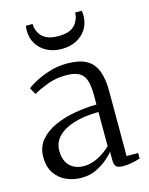

<svg xmlns="http://www.w3.org/2000/svg" viewBox="-117 -849 725 932"><g transform="rotate(-15 245.0 -382.5)"><path d="M175.5 9.5Q136.5 9.5 101.2 -5.8Q66 -21 43.8 -53.2Q21.5 -85.5 21.5 -135.5Q21.5 -185 50 -219.2Q78.5 -253.5 125 -274.5Q171.5 -295.5 227 -305.2Q282.5 -315 337 -315.5V-361.5Q337 -406.5 328.5 -435Q320 -463.5 297.2 -477.2Q274.5 -491 231.5 -491Q177.5 -491 134.8 -474.2Q92 -457.5 64.5 -441.5L46 -475Q59.5 -486.5 90.2 -503Q121 -519.5 162.2 -532.2Q203.5 -545 249 -545Q310.5 -545 346.2 -525.5Q382 -506 397.8 -465Q413.5 -424 413.5 -360.5V-36H471.5V-8Q460.5 -4.5 446.5 -1Q432.5 2.5 416.8 4.8Q401 7 385.5 7Q364 7 352.8 -0.8Q341.5 -8.5 341.5 -34.5V-76.5Q331 -63.5 307.5 -43Q284 -22.5 250.8 -6.5Q217.5 9.5 175.5 9.5ZM201 -42.5Q237 -42.5 272.5 -60.2Q308 -78 337 -106V-278Q266 -277.5 213.8 -261.5Q161.5 -245.5 133 -216Q104.5 -186.5 104.5 -145.5Q104.5 -110 117.5 -87.2Q130.5 -64.5 152.5 -53.5Q174.5 -42.5 201 -42.5ZM245.5 -619.5Q204 -619.5 171.8 -636Q139.5 -652.5 121.2 -682Q103 -711.5 103 -750Q103 -756 103.5 -761.8Q104 -767.5 105 -773.5H139Q139 -770 139.2 -765.5Q139.5 -761 140 -756Q144 -738 155 -721.2Q166 -704.5 187.8 -694.2Q209.5 -684 245.5 -684Q282 -684 303.8 -694.2Q325.5 -704.5 336.2 -721.2Q347 -738 351 -756Q352 -761 352.2 -765.5Q352.5 -770 352.5 -773.5H386Q387 -767.5 387.5 -761.8Q388 -756 388 -750Q388 -711.5 369.8 -682Q351.5 -652.5 319.2 -636Q287 -619.5 245.5 -619.5Z"/></g></svg>

Font: Merriweather 72pt Light
Style: Regular
Weight: 300
Version: Version 2.100